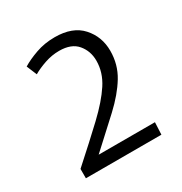

<svg xmlns="http://www.w3.org/2000/svg" viewBox="-110 -903 556 588"><g transform="rotate(-30 167.5 -609.0)"><path d="M29 -431Q96 -491 142 -534.5Q188 -578 212.5 -615.5Q237 -653 237 -694Q237 -728 216.5 -752.5Q196 -777 153 -777Q127 -777 102 -768.5Q77 -760 58 -749L43 -785Q64 -798 95 -809Q126 -820 162 -820Q225 -820 257 -784.5Q289 -749 289 -699Q289 -651 265 -611.5Q241 -572 198 -532Q155 -492 99 -441H298L296 -398H29Z"/></g></svg>

Font: Murecho Light
Style: Regular
Weight: 300
Designer: Neil Summerour
Foundry: Positype
Version: Version 1.010; ttfautohint (v1.8.3)